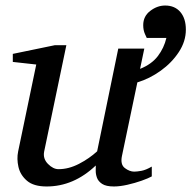

<svg xmlns="http://www.w3.org/2000/svg" viewBox="-20 -656 686 688"><path d="M646 -549.8Q646 -507.8 620.8 -469.5Q595.7 -431.2 555.9 -402.6Q516.1 -374 472.2 -360.8L417 -97.2Q410.6 -66.4 427.5 -53.7Q444.3 -41 460.9 -41Q470.7 -41 486.8 -43.9Q502.9 -46.9 523.9 -59.1V-23.9Q511.7 -17.1 487.5 -8.5Q463.4 0 436.5 6.1Q409.7 12.2 388.2 12.2Q359.9 12.2 345.9 2.9Q332 -6.3 327.4 -19.3Q322.8 -32.2 323 -44.7Q323.2 -57.1 323.2 -63Q244.1 12.2 147 12.2Q100.6 12.2 76.7 -8.3Q52.7 -28.8 46.1 -57.9Q39.6 -86.9 44.9 -112.8L109.9 -424.8L25.9 -434.1V-462.9L176.8 -494.1H217.8L138.2 -112.8Q133.3 -87.4 151.9 -68.6Q170.4 -49.8 189.9 -49.8Q226.1 -49.8 262.9 -68.8Q299.8 -87.9 328.1 -113.8L403.8 -481.9H497.1L481.9 -409.2Q523.4 -425.8 545.7 -455.1Q567.9 -484.4 576.2 -520H505.9Q505.9 -520 499.5 -533.9Q493.2 -547.9 493.2 -565.9Q493.2 -597.7 518.3 -616.9Q543.5 -636.2 571.8 -636.2Q606.4 -636.2 626.2 -613Q646 -589.8 646 -549.8Z"/></svg>

Font: Charis
Style: Italic
Weight: 400
Italic angle: -11°
Designer: Walt Agee, Miriam Martin, Annie Olsen, Victor Gaultney, Lorna Priest, Alan Ward, Bob Hallissy, Martin Hosken, Sharon Cor
Foundry: SIL Global
Version: Version 7.000